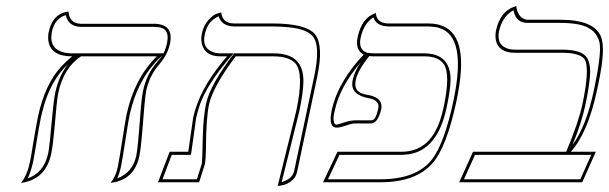

<svg xmlns="http://www.w3.org/2000/svg" viewBox="-20 -598 1998 630"><path d="M459.5 -298.8Q455.1 -277.8 446.3 -159.7Q442.4 -111.3 437 -85Q422.4 -15.6 358.4 -0.5Q358.4 -0.5 342.8 2Q359.4 -17.6 366.2 -48.8Q370.6 -69.8 380.9 -136Q391.1 -202.1 395.5 -223.1Q421.4 -341.3 494.6 -413.1H245.6Q189 -375.5 171.4 -293.9Q166.5 -272 157.2 -161.1Q153.3 -119.1 147.9 -92.8Q131.8 -17.6 65.4 -1Q55.7 1.5 48.8 2Q68.8 -21.5 78.6 -67.9Q81.5 -80.6 87.4 -119.1Q97.7 -181.6 104.5 -214.8Q127.4 -322.3 182.1 -380.9Q198.2 -397.9 216.8 -413.1Q146.5 -413.1 138.7 -463.9Q136.7 -478.5 140.1 -494.1Q151.9 -549.3 197.3 -559.1Q197.3 -559.1 205.1 -560.1Q207 -521.5 244.6 -520H484.4Q550.3 -520 538.1 -456.1Q537.6 -454.6 537.6 -454.1Q529.8 -418.5 502.9 -387.2Q472.2 -352.1 460.9 -305.7Q460 -301.8 459.5 -298.8ZM516.6 -422.9Q523.9 -437.5 527.8 -456.1Q537.1 -498.5 508.8 -506.8Q505.9 -507.8 503.4 -508.3Q494.6 -509.8 484.4 -509.8H244.6Q204.6 -511.2 195.8 -548.3Q160.2 -538.1 150.4 -494.1Q149.9 -492.7 149.9 -491.7Q140.1 -437 191.9 -425.3Q203.6 -422.9 216.8 -422.9ZM204.1 -388.7Q143.6 -332 119.6 -234.4Q117.2 -223.6 114.3 -212.9Q107.4 -179.7 97.7 -118.2Q91.3 -79.1 88.4 -65.9Q81.1 -33.2 70.8 -12.7Q123.5 -30.8 137.7 -93.3Q138.2 -94.7 138.2 -95.2Q142.6 -115.7 152.3 -226.1Q156.2 -269 161.6 -295.9Q174.3 -351.6 204.1 -388.7ZM512.7 -416.5 502 -405.8Q430.2 -335.4 405.3 -220.7Q400.9 -200.2 391.1 -135.3Q380.9 -68.4 376 -46.9Q371.6 -26.9 364.7 -12.7Q415 -31.7 427.2 -86.9Q432.1 -108.9 440.9 -228Q444.3 -275.4 449.7 -301.3Q461.4 -355.5 495.6 -394.5Q508.3 -409.2 512.7 -416.5Z M891.1 12.2 952.1 -233.9Q978 -355.5 949.7 -389.6Q929.2 -412.6 878.4 -413.1H753.4Q679.2 -314.5 666 -255.9Q656.2 -210.9 655.8 -108.9Q655.3 -74.2 651.9 -58.1L633.3 0H498.5L536.6 -100.1H597.7Q600.1 -117.2 606.9 -164.1Q612.8 -206.5 613.8 -211.9Q632.8 -300.8 709 -394Q716.3 -402.8 725.1 -413.1H703.1Q653.3 -413.1 642.6 -453.1Q638.7 -469.2 642.1 -486.8Q647.9 -514.6 663.8 -532.2Q679.7 -549.8 692.9 -553.7L706.1 -557.1Q709.5 -522 747.1 -521H873Q984.9 -521 1014.2 -484.9Q1042.5 -447.8 1020.5 -344.2L954.6 -33.2Q950.7 -14.6 934.8 -3.2Q918.9 8.3 904.8 10.3ZM904.3 -0.5Q938.5 -10.7 944.8 -35.2L1010.7 -346.2Q1032.7 -449.2 1005.4 -480Q989.3 -497.1 955.6 -504.4Q924.3 -510.7 873 -511.2H747.1Q707 -512.7 697.8 -544.4Q662.1 -530.3 652.3 -486.8Q651.9 -485.4 651.9 -484.9Q642.1 -439.9 679.7 -426.8Q684.1 -425.3 688 -424.3Q695.8 -422.9 703.1 -422.9H746.6L732.4 -406.7Q659.7 -321.3 636.2 -255.4Q628.4 -232.9 623.5 -210Q622.6 -205.6 617.2 -165Q610.8 -116.2 607.9 -98.6L606.4 -89.8H543.5L513.2 -9.8H626L642.1 -60.5Q644 -69.8 645.5 -153.3Q647 -213.4 656.2 -258.3Q669.9 -319.8 745.1 -418.9L748 -422.9H878.4Q966.3 -422.9 974.6 -349.6Q975.6 -340.3 975.6 -331.1Q975.1 -293.9 961.9 -231.9Z M1436 -248Q1458.5 -354 1436.5 -387.2Q1418.5 -412.6 1375 -413.1H1209Q1199.7 -413.1 1191.9 -414.1Q1154.8 -368.7 1147.5 -335.9Q1140.6 -304.2 1163.1 -293.5Q1174.8 -288.1 1193.8 -285.2Q1237.3 -274.9 1231 -240.2Q1220.2 -194.3 1198.2 -192.9H1142.1Q1134.8 -192.9 1104 -182.6Q1093.3 -179.2 1085 -179.2Q1056.6 -179.2 1068.4 -235.8Q1068.8 -237.3 1068.8 -237.8Q1088.9 -329.6 1173.3 -418.9Q1145 -434.1 1153.3 -475.1Q1166.5 -538.1 1209 -553.7Q1209 -553.7 1213.4 -555.2Q1215.3 -522 1253.9 -521H1385.7Q1502.4 -521 1492.2 -364.3Q1489.3 -320.8 1477.5 -265.1Q1445.8 -116.2 1398.9 -62Q1343.8 0 1229 0H1040L1087.4 -100.1H1297.4Q1388.7 -100.1 1423.8 -202.6Q1430.7 -223.6 1436 -248ZM1164.1 -394Q1095.2 -314 1078.6 -235.8Q1072.8 -213.4 1074.7 -202.9Q1076.7 -192.4 1078.6 -190.7Q1080.6 -189 1085 -189Q1087.4 -189 1117.2 -198.7Q1130.9 -202.6 1142.1 -203.1H1198.2Q1212.9 -203.1 1220.7 -240.2Q1221.2 -241.7 1221.2 -242.2Q1226.6 -267.6 1194.3 -274.9Q1192.9 -275.4 1191.9 -275.4Q1136.2 -285.2 1135.7 -320.8Q1135.7 -329.1 1137.7 -337.9Q1143.6 -364.3 1164.1 -394ZM1187.5 -423.8 1188 -424.8 1193.4 -423.8Q1201.2 -422.9 1209 -422.9H1375Q1458 -420.9 1458.5 -336.9Q1458 -304.2 1445.8 -246.1Q1416 -105.5 1320.8 -91.8Q1309.1 -90.3 1297.4 -89.8H1093.8L1056.2 -9.8H1229Q1345.7 -9.8 1397 -74.2Q1438 -127 1467.8 -267.1Q1512.7 -479.5 1420.9 -506.3Q1417 -507.3 1413.6 -508.3Q1400.4 -510.7 1385.7 -511.2H1253.9Q1214.4 -512.7 1205.1 -541Q1173.8 -521.5 1163.1 -473.1Q1156.7 -439 1177.7 -428.2Z M1817.9 -533.2Q1931.2 -533.2 1952.6 -476.1Q1967.3 -437 1944.3 -327.6Q1942.4 -317.4 1939 -301.8Q1908.7 -161.6 1853 -100.1H1935.1L1890.6 0H1486.8L1532.2 -100.1H1837.9Q1877.4 -193.8 1891.1 -255.9Q1916.5 -376 1897.5 -404.8Q1880.9 -424.8 1824.2 -424.8H1669.9Q1615.7 -424.8 1606.9 -466.8Q1604.5 -481 1607.4 -497.1Q1620.6 -560.1 1668 -576.2Q1673.8 -577.6 1673.8 -578.1Q1679.2 -536.6 1710.9 -533.2ZM1538.6 -89.8 1502.4 -9.8H1884.3L1919.9 -89.8ZM1858.4 -122.1Q1903.8 -183.6 1929.2 -304.2Q1954.1 -421.9 1947.3 -458Q1936.5 -505.4 1879.9 -517.6Q1853.5 -522.9 1817.9 -522.9H1710.9Q1673.8 -522.9 1665.5 -561.5Q1665 -563.5 1665 -564.5Q1628.4 -544.9 1617.2 -495.1Q1608.4 -446.8 1652.8 -436.5Q1661.6 -435.1 1669.9 -435.1H1824.2Q1889.6 -435.1 1906.7 -407.7Q1916.5 -390.6 1916.5 -362.8Q1916 -326.2 1900.9 -253.9Q1888.2 -194.3 1858.4 -122.1Z"/></svg>

Font: Linux Biolinum Outline O
Style: Italic
Weight: 400
Italic angle: -12°
Designer: Philipp H. Poll
Foundry: Philipp H. Poll
Version: Version 0.6.2